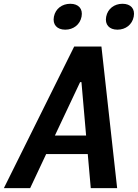

<svg xmlns="http://www.w3.org/2000/svg" viewBox="-53 -970 711 990"><path d="M551 0 470 -730H329.5L-33 0H102.5L185 -175.5H399.5L415 0ZM283.5 -817C325.5 -817 359.5 -843 367.5 -884C375.5 -925 351.5 -950.5 309.5 -950.5C267 -950.5 233 -925 225 -884C217 -843 241 -817 283.5 -817ZM552.5 -817C595 -817 628.5 -843 636.5 -884C644.5 -925 621 -950.5 578.5 -950.5C536.5 -950.5 502.5 -925 494.5 -884C486.5 -843 510.5 -817 552.5 -817ZM230 -271 360 -546.5H367L391 -271Z"/></svg>

Font: Monaspace Neon SemiBold
Style: Italic
Weight: 600
Italic angle: -11°
Designer: Riley Cran & the Lettermatic Team
Foundry: Lettermatic
Version: Version 1.200 (Monaspace Neon)